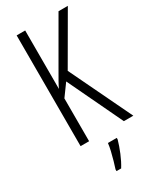

<svg xmlns="http://www.w3.org/2000/svg" viewBox="-233 -783 882 1072"><g transform="rotate(-30 208.0 -246.5)"><path d="M416 0H355L187 -353L131 -276V0H76V-714H131V-337Q137 -351 151 -376Q165 -401 186 -437L346 -714H406L224 -400ZM274 71Q264 107 247 148Q230 189 210 221H180V210Q186 192 194 164.5Q202 137 208.5 109Q215 81 217 61H274Z"/></g></svg>

Font: Noto Sans Sinhala UI ExtraCondensed Light
Style: Regular
Weight: 300
Width: 2
Designer: Jelle Bosma - Monotype Design Team
Foundry: Monotype Imaging Inc.
Version: Version 2.006; ttfautohint (v1.8.4.7-5d5b)